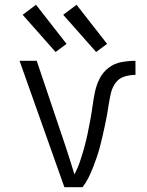

<svg xmlns="http://www.w3.org/2000/svg" viewBox="-20 -785 616 805"><path d="M250 0H326Q340 -18 350.5 -39Q361 -60 369.5 -81.5Q378 -103 385.5 -125Q393 -147 399 -169.5Q405 -192 410 -214.5Q415 -237 420 -259.5Q425 -282 429 -305Q433 -328 436.5 -351Q440 -374 445.5 -396.5Q451 -419 465 -438Q479 -457 501.5 -464Q524 -471 548 -471V-530Q518 -530 488.5 -524.5Q459 -519 435 -500.5Q411 -482 397.5 -455Q384 -428 378 -399Q372 -370 368 -340.5Q364 -311 358.5 -281.5Q353 -252 347 -223Q341 -194 333 -165.5Q325 -137 315.5 -108.5Q306 -80 292 -54Q283 -85 273 -115.5Q263 -146 253 -177L134 -530H62ZM383 -567 429 -601 301 -765 245 -723ZM213 -567 259 -601 131 -765 75 -723Z"/></svg>

Font: Iosevka Sparkle Light
Style: Regular
Weight: 300
Designer: Belleve Invis
Foundry: Belleve Invis
Version: Version 4.5.0; ttfautohint (v1.8.3)